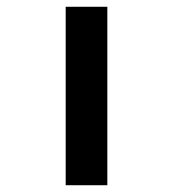

<svg xmlns="http://www.w3.org/2000/svg" viewBox="-20 -547 511 567"><path d="M174 0V-527H297V0Z"/></svg>

Font: Lexend Tera Medium
Style: Regular
Weight: 500
Designer: Bonnie Shaver-Troup, Thomas Jockin
Foundry: Lexend
Version: Version 1.007